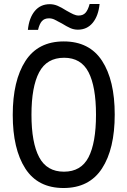

<svg xmlns="http://www.w3.org/2000/svg" viewBox="-20 -934 640 964"><path d="M44 -357Q44 -529 107.5 -627.5Q171 -726 300 -726Q429 -726 492.5 -628.5Q556 -531 556 -359Q556 -186 492 -88Q428 10 299 10Q170 10 107 -88Q44 -186 44 -357ZM462 -358Q462 -499 424.5 -571.5Q387 -644 302 -644Q215 -644 176.5 -571Q138 -498 138 -358Q138 -218 176.5 -145Q215 -72 301 -72Q387 -72 424.5 -144.5Q462 -217 462 -358ZM230 -913Q250 -913 269 -905Q288 -897 313 -881Q334 -869 348 -862.5Q362 -856 375 -856Q397 -856 409.5 -870Q422 -884 430 -914H480Q474 -854 445.5 -819.5Q417 -785 371 -785Q351 -785 333 -793Q315 -801 291 -816Q266 -830 253 -836Q240 -842 226 -842Q203 -842 190.5 -828Q178 -814 171 -784H120Q126 -844 154.5 -878.5Q183 -913 230 -913Z"/></svg>

Font: Noto Sans Mono UI
Style: Regular
Weight: 400
Monospace: yes
Designer: Monotype Design team
Foundry: Monotype Imaging Inc.
Version: Version 1.000